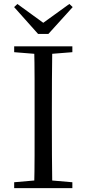

<svg xmlns="http://www.w3.org/2000/svg" viewBox="-20 -966 445 986"><path d="M69.4 -945.4 229.4 -829.1H174.8L336.2 -945.7L353.3 -929.6L228.6 -791.9H175.4L52.5 -929.6ZM52.8 0V-30.1L190.9 -42.1H212.5L351.6 -30.1V0ZM155.3 0Q157.5 -83.6 157.6 -167.7Q157.7 -251.7 157.7 -336.8V-391.1Q157.7 -476.1 157.6 -560.4Q157.5 -644.8 155.3 -728H248.5Q247.3 -645.2 246.8 -560.7Q246.3 -476.1 246.3 -391.1V-337Q246.3 -252.2 246.8 -168.1Q247.3 -84.1 248.5 0ZM52.8 -698V-728H351.6V-698L212.5 -686.9H190.9Z"/></svg>

Font: Noto Serif KR ExtraLight
Style: Regular
Weight: 200
Designer: Ryoko NISHIZUKA 西塚涼子 (kana & ideographs); Frank Grießhammer (Latin, Greek & Cyrillic); Wenlong ZHANG 张文龙 (bopomofo); San
Foundry: Adobe
Version: Version 2.002-H1;hotconv 1.1.0;makeotfexe 2.6.0